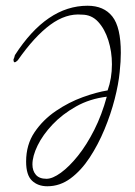

<svg xmlns="http://www.w3.org/2000/svg" viewBox="-20 -602 471 669"><path d="M145 47Q112 47 91.5 27.5Q71 8 71 -39Q71 -98 100.5 -141.5Q130 -185 175 -215.5Q220 -246 268.5 -263.5Q317 -281 355 -287Q370 -329 370 -378Q370 -422 357.5 -461.5Q345 -501 322 -526Q299 -551 265 -551Q210 -556 155 -515.5Q100 -475 42 -392Q35 -385 31 -385Q27 -385 27 -395Q28 -397 29.5 -401Q31 -405 32 -410Q143 -582 285 -582Q342 -582 371.5 -544.5Q401 -507 401 -418Q401 -403 400 -386.5Q399 -370 397 -351Q393 -309 379.5 -256.5Q366 -204 344 -151Q322 -98 292.5 -53Q263 -8 226 19.5Q189 47 145 47ZM142 21Q163 21 192 0Q221 -21 251.5 -59Q282 -97 308.5 -149.5Q335 -202 352 -265Q293 -258 245 -231Q197 -204 163 -168Q129 -132 111 -95Q93 -58 93 -29Q93 -7 105 7Q117 21 142 21Z"/></svg>

Font: Shalimar
Style: Regular
Weight: 400
Designer: Robert E. Leuschke
Foundry: Robert E. Leuschke
Version: Version 1.010; ttfautohint (v1.8.3)